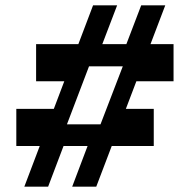

<svg xmlns="http://www.w3.org/2000/svg" viewBox="-20 -686 669 718"><path d="M328 -666H418L337 -454H319L225 -207H243L160 12H71ZM508 -666H598L340 12H250L334 -210L352 -211L445 -453L427 -454ZM448 -438 464 -521H491H492H629V-382H464L477 -438ZM354 -140H344L358 -221H390L403 -279H555V-140H355ZM115 -382V-521H281H282H464L448 -438H274L258 -382ZM41 -140V-279H210L194 -221H358L344 -140H184Z"/></svg>

Font: Intel One Mono Light
Style: Italic
Weight: 300
Italic angle: -16°
Monospace: yes
Designer: Fred Shallcrass
Foundry: Frere-Jones Type LLC
Version: Version 1.004